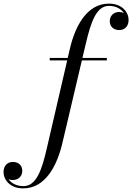

<svg xmlns="http://www.w3.org/2000/svg" viewBox="-218 -780 730 1060"><path d="M56.5 -460V-446.5H153L40 41C12.5 160.5 -18 247.5 -88.5 247.5C-129.5 247.5 -156.5 230 -171 209.5C-163.5 212.5 -155.5 214 -147.5 214C-121.5 214 -95 197 -95 163.5C-95 130 -119.5 114 -146.5 114C-176 114 -198.5 134 -198.5 170C-198.5 211.5 -163.5 260 -90 260C33 260 97 134 126 11.5L234 -446.5H372V-460H237L256 -540C284 -659.5 314.5 -747.5 383.5 -747.5C425 -747.5 452 -729 466 -707.5C457.5 -712 448 -714 440 -714C412 -714 388 -694.5 388 -663.5C388 -629.5 413.5 -614 440 -614C470.5 -614 492 -635 492 -670C492 -711.5 457 -760 383.5 -760C261.5 -760 196.5 -635 168 -511.5L156 -460Z"/></svg>

Font: Bodoni* 16pt
Style: Italic
Weight: 400
Italic angle: -13°
Version: Version 2.3